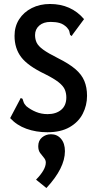

<svg xmlns="http://www.w3.org/2000/svg" viewBox="-20 -653 490 964"><path d="M218 11Q161 11 112.5 -6.5Q64 -24 31 -60L80 -153L84 -161L93 -157Q96 -149 98.5 -140.5Q101 -132 112 -120Q134 -102 161 -91Q188 -80 219 -80Q261 -80 287 -101.5Q313 -123 313 -164Q313 -185 305.5 -203Q298 -221 275 -239.5Q252 -258 206 -281Q120 -322 86.5 -366Q53 -410 53 -473Q53 -520 76 -556Q99 -592 139.5 -612.5Q180 -633 231 -633Q337 -633 402 -557L345 -480L340 -472L332 -478Q330 -485 328.5 -494Q327 -503 316 -515Q299 -532 279.5 -537.5Q260 -543 234 -543Q198 -543 177 -524.5Q156 -506 156 -477Q156 -456 164 -439Q172 -422 196.5 -404Q221 -386 271 -361Q327 -333 358.5 -306Q390 -279 403.5 -246.5Q417 -214 417 -172Q417 -124 395.5 -82Q374 -40 329.5 -14.5Q285 11 218 11ZM213 291 161 249Q210 199 210 163Q210 150 200.5 139Q191 128 181.5 115Q172 102 172 81Q172 53 191 37Q210 21 236 21Q267 21 286.5 44Q306 67 306 106Q306 191 213 291Z"/></svg>

Font: Inconsolata SemiCondensed Bold
Style: Regular
Weight: 700
Width: 4
Monospace: yes
Designer: Raph Levien, Cyreal, Brenton Simpson
Foundry: Raph Levien, Cyreal, Google
Version: Version 3.001; ttfautohint (v1.8.2.53-6de2)